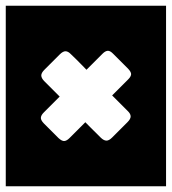

<svg xmlns="http://www.w3.org/2000/svg" viewBox="-40 -626 596 666"><path d="M536 -606V20H-20V-606ZM260 -384Q260 -384 243.2 -401.2Q226.5 -418.5 206 -438Q196.5 -448 187.5 -448.2Q178.5 -448.5 167 -437L114 -384Q103 -373 103.2 -364Q103.5 -355 113 -345L167 -291L112 -236Q102.5 -226.5 101.8 -218Q101 -209.5 112 -198L163 -147Q175 -136 183.2 -136.8Q191.5 -137.5 201 -147L256 -202Q256 -202 273 -184.8Q290 -167.5 310 -148Q320 -138.5 329 -138.2Q338 -138 349 -149L402 -202Q413.5 -213.5 413.2 -222.5Q413 -231.5 403 -241L349 -295L405 -351Q414 -360 414.8 -368Q415.5 -376 404 -388L353 -439Q342 -450.5 333.5 -449.8Q325 -449 316 -440Z"/></svg>

Font: Honk Rounded
Style: Regular
Weight: 400
Designer: Noopur Datye & Yesha Goshar
Foundry: Ek Type
Version: Version 1.000